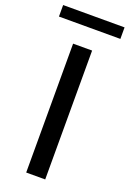

<svg xmlns="http://www.w3.org/2000/svg" viewBox="-198 -931 666 987"><g transform="rotate(20 135.0 -437.0)"><path d="M83 0V-705H187V0ZM-33 -811V-874H303V-811Z"/></g></svg>

Font: Mulish ExtraLight SemiBold
Style: Regular
Weight: 600
Version: Version 3.603